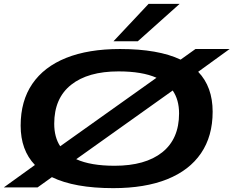

<svg xmlns="http://www.w3.org/2000/svg" viewBox="-47 -965 1210 995"><path d="M540 10Q339 10 222 -47L148 6H-27L134 -110Q60 -187 60 -314Q60 -442 120.5 -530.5Q181 -619 296 -665Q411 -711 575 -711Q773 -711 889 -656L966 -711H1143L980 -593Q1055 -515 1055 -386Q1055 -259 994.5 -170.5Q934 -82 819 -36Q704 10 540 10ZM234 -324Q234 -254 265 -207L764 -562Q690 -595 567 -595Q409 -595 321.5 -525.5Q234 -456 234 -324ZM547 -106Q706 -106 793.5 -175.5Q881 -245 881 -377Q881 -448 848 -496L348 -140Q423 -106 547 -106ZM541 -751 723 -945H884L667 -751Z"/></svg>

Font: Georama Extra Expanded SemiBold
Style: Italic
Weight: 600
Width: 8
Italic angle: -9°
Designer: Jean-Baptiste Levee
Foundry: Production Type
Version: Version 1.000